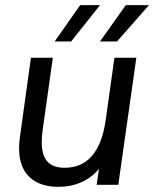

<svg xmlns="http://www.w3.org/2000/svg" viewBox="-20 -717 598 745"><path d="M207 8C269 8 324.5 -14.5 364 -61.5L355 0H439L509 -493H424L390 -250C372 -124 316 -66 231 -66C172 -66 142 -96 142 -165C142 -178 143 -193 145 -209L185 -493H100L57 -183C55 -168 54 -154 54 -141C54 -44 110 8 207 8ZM192 -556H256L368 -697H291ZM368 -556H434L558 -697H468Z"/></svg>

Font: HK Grotesk
Style: Italic
Weight: 400
Italic angle: -16°
Designer: Alfredo Marco Pradil
Foundry: Hanken Design Co.
Version: Version 3.001;FEAKit 1.0